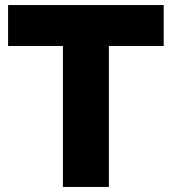

<svg xmlns="http://www.w3.org/2000/svg" viewBox="-20 -740 680 760"><path d="M229 0H411V-558H628V-720H12V-558H229Z"/></svg>

Font: Aspekta 800
Style: Regular
Weight: 800
Designer: Ivo Dolenc
Version: Version 2.000